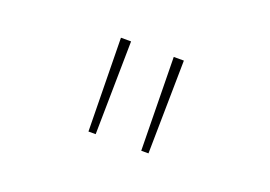

<svg xmlns="http://www.w3.org/2000/svg" viewBox="-52 -834 703 499"><g transform="rotate(20 300.0 -585.0)"><path d="M363 -456 359 -714H387L383 -456ZM217 -456 213 -714H241L237 -456Z"/></g></svg>

Font: Noto Sans Mono Thin
Style: Regular
Weight: 100
Designer: Monotype Design Team
Foundry: Monotype Imaging Inc.
Version: Version 2.014